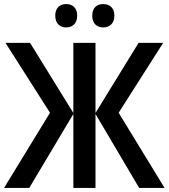

<svg xmlns="http://www.w3.org/2000/svg" viewBox="-22 -925 830 945"><path d="M250 -848C250 -809 273 -790 304 -790C334 -790 358 -809 358 -848C358 -887 334 -905 304 -905C273 -905 250 -887 250 -848ZM432 -848C432 -809 455 -790 486 -790C517 -790 541 -809 541 -848C541 -887 517 -905 486 -905C455 -905 432 -887 432 -848ZM224 -370 -2 0H122L339 -364V0H448V-364L663 0H788L562 -370L781 -714H660L448 -369V-714H339V-369L126 -714H5Z"/></svg>

Font: Noto Sans UI SemiCondensed Medium
Style: Regular
Weight: 500
Width: 4
Designer: Monotype Design Team
Foundry: Monotype Imaging Inc.
Version: Version 1.901